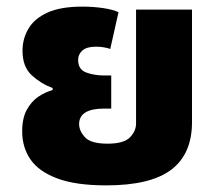

<svg xmlns="http://www.w3.org/2000/svg" viewBox="-20 -546 664 580"><path d="M301 14Q209 14 153 -7Q97 -28 72 -64.5Q47 -101 47 -149Q47 -189 61 -214.5Q75 -240 96 -254Q117 -268 139 -274V-280Q104 -293 76 -318.5Q48 -344 48 -393Q48 -429 66 -459.5Q84 -490 123.5 -508Q163 -526 229 -526Q262 -526 292 -521.5Q322 -517 338 -509L313 -398Q306 -401 294 -403Q282 -405 270 -405Q242 -405 229 -393.5Q216 -382 216 -365Q216 -336 240.5 -327Q265 -318 295 -318H316V-218H295Q219 -218 219 -171Q219 -151 236.5 -131.5Q254 -112 305 -112Q354 -112 372.5 -131Q391 -150 391 -173V-517H560V-177Q560 -81 497.5 -33.5Q435 14 301 14Z"/></svg>

Font: Noto Sans Thai UI ExtBd
Style: Regular
Weight: 800
Designer: Monotype Design Team
Foundry: Monotype Imaging Inc.
Version: Version 2.000